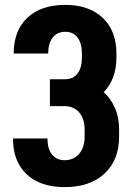

<svg xmlns="http://www.w3.org/2000/svg" viewBox="-20 -750 532 785"><path d="M467 -191Q467 -96 407.5 -40.5Q348 15 245 15H244Q145 15 89 -37.5Q33 -90 33 -184H174Q174 -142 192.5 -118.5Q211 -95 244 -95Q281 -95 303.5 -121Q326 -147 326 -191V-220Q326 -264 304 -290Q282 -316 244 -316H184V-426H245H246Q279 -426 297 -449.5Q315 -473 315 -516V-530Q315 -573 297 -596.5Q279 -620 247 -620Q214 -620 195.5 -596.5Q177 -573 177 -531H36Q36 -625 92 -677.5Q148 -730 246 -730H247Q344 -730 400 -677Q456 -624 456 -531V-515Q456 -427 404 -373Q434 -346 450.5 -307.5Q467 -269 467 -221Z"/></svg>

Font: Akshar SemiBold
Style: Regular
Weight: 600
Designer: Tall Chai
Foundry: Tall Chai
Version: Version 1.000